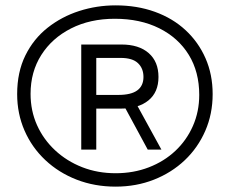

<svg xmlns="http://www.w3.org/2000/svg" viewBox="-20 -708 857 716"><path d="M44 -357Q44 -439 74.5 -501Q105 -563 157.5 -604.5Q210 -646 275.5 -667Q341 -688 411 -688Q491 -688 557.5 -664Q624 -640 672 -595.5Q720 -551 746.5 -490.5Q773 -430 773 -357Q773 -283 745.5 -220Q718 -157 669 -110.5Q620 -64 554 -38Q488 -12 411 -12Q333 -12 266 -38Q199 -64 149 -111Q99 -158 71.5 -221Q44 -284 44 -357ZM94 -358Q94 -295 118 -241.5Q142 -188 185.5 -147.5Q229 -107 286.5 -84.5Q344 -62 411 -62Q478 -62 535 -84Q592 -106 634 -145.5Q676 -185 699.5 -238.5Q723 -292 723 -354Q723 -440 684 -503.5Q645 -567 574 -602.5Q503 -638 408 -638Q316 -638 245 -602Q174 -566 134 -503Q94 -440 94 -358ZM283 -542H433Q498 -542 534.5 -510Q571 -478 571 -421Q571 -364 533.5 -333.5Q496 -303 430 -303H290V-354H421Q469 -354 492 -371Q515 -388 515 -421Q515 -453 494.5 -472.5Q474 -492 430 -492H339V-150H283ZM446 -307 480 -336 582 -150H531Z"/></svg>

Font: Moderustic Light
Style: Regular
Weight: 300
Designer: Tural Alisoy
Foundry: TAFT Foundry
Version: Version 2.120